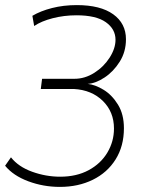

<svg xmlns="http://www.w3.org/2000/svg" viewBox="-23 -719 590 753"><path d="M-3 -69 20 -102Q49 -65 103 -45.5Q157 -26 213 -26Q277 -26 324.5 -51.5Q372 -77 398 -120.5Q424 -164 424 -215Q424 -280 380.5 -323Q337 -366 267 -370H137L142 -410H269Q310 -410 347 -433.5Q384 -457 407 -493Q430 -529 430 -563Q430 -605 392 -632Q354 -659 277 -659Q228 -659 183.5 -647.5Q139 -636 111 -617L104 -657Q136 -676 181 -687.5Q226 -699 278 -699Q371 -699 421 -663Q471 -627 471 -565Q471 -516 446.5 -477Q422 -438 387 -415Q352 -392 321 -390Q350 -387 383 -367Q416 -347 439.5 -309Q463 -271 463 -216Q463 -146 430.5 -94Q398 -42 341 -14Q284 14 212 14Q147 14 88 -8Q29 -30 -3 -69Z"/></svg>

Font: Bellota Light
Style: Italic
Weight: 300
Italic angle: -7.5°
Designer: Kemie Guaida
Foundry: Kemie Guaida
Version: Version 4.001